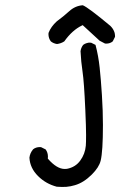

<svg xmlns="http://www.w3.org/2000/svg" viewBox="-20 -598 540 745"><path d="M200.2 126.5Q210.9 127.4 220 127.4Q229 127.4 237.3 127Q254.4 125.5 270.5 120.6Q304.7 110.8 336.4 79.1Q364.3 51.3 370.6 25.4Q379.4 -10.3 379.4 -112.8Q379.4 -167.5 375.5 -228.5Q371.6 -289.6 366.7 -335.7Q361.8 -381.8 350.6 -423.8L334 -432.1Q331.1 -432.6 328.9 -432.6Q326.7 -432.6 323.5 -432.4Q320.3 -432.1 316.4 -430.7Q309.1 -428.7 302.7 -423.8Q294.4 -413.1 292.5 -399.4Q294.4 -358.9 300.3 -319.8Q306.2 -280.8 311 -172.4Q314 -105 314 -74.7Q314 -44.4 313 -32.7Q310.1 -0.5 291.5 24.9Q272.9 50.8 239.7 57.1Q235.4 57.6 231 57.6Q200.7 57.6 166.5 18.6L165.5 17.1Q166 12.2 166 9.8Q166 -5.9 157.2 -18.1L139.6 -26.9Q137.2 -27.3 134.8 -27.3Q119.1 -27.3 108.4 -18.6Q96.2 -3.9 94.2 13.7Q96.2 54.2 127.9 85.4Q157.7 115.2 200.2 126.5ZM391.6 -428.7Q407.2 -428.7 417.5 -437.5L426.3 -455.1Q426.3 -457 426.3 -459.7Q426.3 -462.4 425.5 -467Q424.8 -471.7 422.4 -477.1Q418 -487.8 408.2 -497.6Q322.8 -568.8 301.3 -577.6Q272 -575.7 248.8 -554.7Q225.6 -533.7 200.2 -515.1Q177.7 -494.6 168.5 -470.7Q168 -468.3 168 -465.8Q168 -449.7 177.2 -437.5Q187.5 -429.2 201.2 -427.2Q216.8 -429.2 229.5 -437.5Q260.3 -481 297.9 -499L300.8 -500.5L366.7 -439.9L387.2 -429.2Q389.6 -428.7 391.6 -428.7Z"/></svg>

Font: Bakudai
Style: Light
Weight: 300
Version: Version 1.48